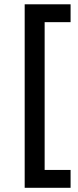

<svg xmlns="http://www.w3.org/2000/svg" viewBox="-20 -776 372 914"><path d="M97.5 118V-755.5H316V-670.5H192.5V33H316V118Z"/></svg>

Font: Karla Medium
Style: Regular
Weight: 500
Designer: Jonathan Pinhorn
Version: Version 2.001